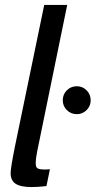

<svg xmlns="http://www.w3.org/2000/svg" viewBox="-20 -750 387 777"><path d="M291 -288Q267 -288 250.5 -304.5Q234 -321 234 -344Q234 -368 250.5 -384.5Q267 -401 291 -401Q314 -401 330.5 -384.5Q347 -368 347 -344Q347 -321 330.5 -304.5Q314 -288 291 -288ZM23 -49Q23 -70 40 -155L159 -730H252L130 -135Q120 -83 128.5 -72Q137 -61 182 -65L168 3Q134 7 108 7Q63 7 43 -6.5Q23 -20 23 -49Z"/></svg>

Font: Nacelle
Style: Italic
Weight: 400
Italic angle: -12°
Designer: Sora Sagano
Foundry: Sora Sagano
Version: Version 1.000;FEAKit 1.0